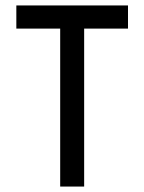

<svg xmlns="http://www.w3.org/2000/svg" viewBox="-20 -685 530 705"><path d="M289 -580V0H201V-580H40V-665H450V-580Z"/></svg>

Font: Sulphur Point
Style: Bold
Weight: 700
Designer: Noponies / Dale Sattler
Foundry: Noponies
Version: Version 1.000; ttfautohint (v1.8)